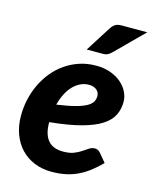

<svg xmlns="http://www.w3.org/2000/svg" viewBox="-112 -809 714 892"><g transform="rotate(15 245.0 -363.5)"><path d="M18 0ZM462 -392.5Q462 -358 448 -329Q434 -300 399 -277Q364 -254 304 -237.8Q244 -221.5 152.5 -212.5V-211.5Q152.5 -97 249 -97Q281 -97 301.2 -105.2Q321.5 -113.5 336 -123.2Q350.5 -133 362.8 -141.2Q375 -149.5 391 -149.5Q398 -149.5 404.2 -146.2Q410.5 -143 415.5 -137.5L450.5 -95.5Q423.5 -68.5 398 -49.2Q372.5 -30 345 -17.2Q317.5 -4.5 287.5 1.5Q257.5 7.5 221.5 7.5Q176 7.5 138.5 -8Q101 -23.5 74.2 -51.8Q47.5 -80 32.8 -119.8Q18 -159.5 18 -208.5Q18 -249.5 27 -288.5Q36 -327.5 53 -362.5Q70 -397.5 94.2 -426.8Q118.5 -456 149.5 -477.2Q180.5 -498.5 217.2 -510.5Q254 -522.5 295.5 -522.5Q336 -522.5 367.2 -510.8Q398.5 -499 419.5 -480.2Q440.5 -461.5 451.2 -438.5Q462 -415.5 462 -392.5ZM287.5 -428Q265.5 -428 246 -418.8Q226.5 -409.5 210.5 -392.8Q194.5 -376 182.5 -352.2Q170.5 -328.5 163 -299.5Q218.5 -307.5 252.8 -316.8Q287 -326 305.8 -337Q324.5 -348 331 -360.5Q337.5 -373 337.5 -387.5Q337.5 -394.5 334.5 -401.8Q331.5 -409 325.5 -414.8Q319.5 -420.5 310 -424.2Q300.5 -428 287.5 -428ZM484.5 -733.5 353 -602.5Q342.5 -592 333.2 -587.8Q324 -583.5 309.5 -583.5H233.5L311 -705.5Q320 -719.5 331 -726.5Q342 -733.5 361.5 -733.5Z"/></g></svg>

Font: Lato Heavy
Style: Italic
Weight: 800
Italic angle: -7°
Designer: Lukasz Dziedzic
Foundry: tyPoland Lukasz Dziedzic
Version: Version 2.007; 2014-02-27